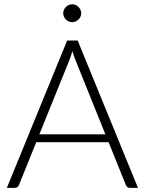

<svg xmlns="http://www.w3.org/2000/svg" viewBox="-20 -902 696 922"><path d="M13 0ZM642.5 0H603Q596 0 591.5 -3.8Q587 -7.5 584.5 -13.5L501.5 -219H154L71 -13.5Q69 -8 64 -4Q59 0 52 0H13L302.5 -707.5H353ZM169 -257H486L342 -614.5Q334.5 -632 327.5 -656.5Q324 -644.5 320.5 -633.5Q317 -622.5 313.5 -614ZM370 -838Q370 -829.5 366.5 -821.8Q363 -814 357 -808.2Q351 -802.5 343 -799Q335 -795.5 326.5 -795.5Q318 -795.5 310.2 -799Q302.5 -802.5 296.5 -808.2Q290.5 -814 287 -821.8Q283.5 -829.5 283.5 -838Q283.5 -847 287 -854.8Q290.5 -862.5 296.5 -868.5Q302.5 -874.5 310.2 -878Q318 -881.5 326.5 -881.5Q335 -881.5 343 -878Q351 -874.5 357 -868.5Q363 -862.5 366.5 -854.8Q370 -847 370 -838Z"/></svg>

Font: Lato Light
Style: Regular
Weight: 300
Designer: Lukasz Dziedzic
Foundry: tyPoland Lukasz Dziedzic
Version: Version 2.007; 2014-02-27